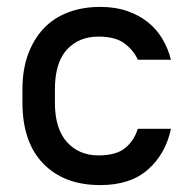

<svg xmlns="http://www.w3.org/2000/svg" viewBox="-20 -528 545 556"><path d="M270 8Q166 8 105.5 -54Q45 -116 45 -231V-269Q45 -326 61 -370Q77 -414 106 -445Q135 -476 177 -492Q219 -508 270 -508Q314 -508 348.5 -496Q383 -484 408.5 -463.5Q434 -443 450.5 -415Q467 -387 475 -355H379Q368 -381 341.5 -401.5Q315 -422 265 -422Q208 -422 173.5 -384Q139 -346 139 -269V-231Q139 -155 174 -116.5Q209 -78 265 -78Q316 -78 342 -99Q368 -120 379 -155H475Q460 -83 409 -37.5Q358 8 270 8Z"/></svg>

Font: Retni Sans Medium
Style: Regular
Weight: 500
Designer: Vitaly Kuzmin
Foundry: ParaType Ltd.
Version: Version 1.00;March 2, 2019;FontCreator 11.5.0.2425 64-bit; t